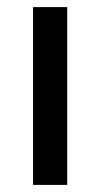

<svg xmlns="http://www.w3.org/2000/svg" viewBox="-20 -520 283 540"><path d="M73 0H169V-500H73Z"/></svg>

Font: Unageo
Style: Medium
Weight: 500
Designer: Richard Sepsi
Foundry: Richard Sepsi
Version: Version 2.000